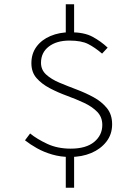

<svg xmlns="http://www.w3.org/2000/svg" viewBox="-20 -769 640 899"><path d="M97 -112 121 -144Q153 -118 201 -95.5Q249 -73 311 -73Q383 -73 421 -104.5Q459 -136 459 -184Q459 -221 435 -245.5Q411 -270 373.5 -287.5Q336 -305 293.5 -320.5Q251 -336 213 -356Q175 -376 151 -403.5Q127 -431 127 -473Q127 -518 151 -550.5Q175 -583 216.5 -600.5Q258 -618 309 -618Q374 -618 413 -597Q452 -576 484 -546L458 -518Q424 -547 392.5 -563Q361 -579 305 -579Q245 -579 208.5 -551Q172 -523 172 -475Q172 -442 196 -420Q220 -398 258 -382Q296 -366 338.5 -350Q381 -334 418.5 -313.5Q456 -293 480.5 -263Q505 -233 505 -187Q505 -140 478 -105.5Q451 -71 407 -52.5Q363 -34 308 -34Q264 -34 224.5 -45.5Q185 -57 153 -75Q121 -93 97 -112ZM288 -597V-749H327V-597ZM288 -45H327V110H288Z"/></svg>

Font: Source Code Pro ExtraLight Light
Style: Regular
Weight: 300
Monospace: yes
Version: Version 1.018;hotconv 1.0.116;makeotfexe 2.5.65601